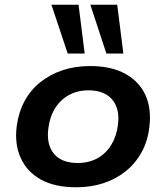

<svg xmlns="http://www.w3.org/2000/svg" viewBox="-20 -784 704 814"><path d="M303 10Q212 10 153 -23Q94 -56 67.5 -115Q41 -174 51 -250Q59 -309 84.5 -356Q110 -403 151.5 -436Q193 -469 246 -486.5Q299 -504 362 -504Q452 -504 511.5 -471Q571 -438 597 -380Q623 -322 613 -244Q606 -185 580 -138Q554 -91 513 -58Q472 -25 419 -7.5Q366 10 303 10ZM309 -93Q357 -93 393 -113Q429 -133 451.5 -169.5Q474 -206 480 -254Q489 -322 456 -361.5Q423 -401 355 -401Q308 -401 272 -381Q236 -361 213.5 -325Q191 -289 185 -240Q176 -172 208.5 -132.5Q241 -93 309 -93ZM431 -557 363 -764H477L503 -557ZM267 -557 198 -764H313L339 -557Z"/></svg>

Font: Nunito Sans 10pt SemiExpanded
Style: Bold Italic
Weight: 700
Width: 6
Italic angle: -9°
Designer: Vernon Adams
Foundry: Vernon Adams
Version: Version 3.101;gftools[0.9.27]